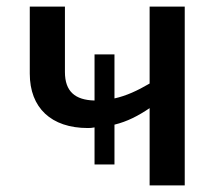

<svg xmlns="http://www.w3.org/2000/svg" viewBox="-20 -559 661 579"><path d="M431.2 -539.1V-307.1C394.5 -285.6 360.8 -270 325.2 -262.2V-395H265.1V-255.9C206.5 -257.3 175.8 -283.2 175.8 -341.8V-539.1H69.8V-336.9C69.8 -233.9 134.3 -172.9 245.1 -172.9C251.5 -172.9 257.8 -173.3 265.1 -174.8V-63H325.2V-183.1C363.8 -192.4 397.5 -210 431.2 -232.9V0H537.1V-539.1Z"/></svg>

Font: Noto Reveo Sans
Style: Regular
Weight: 500
Designer: Monotype Design Team
Foundry: Monotype Imaging Inc.
Version: Version 2.007